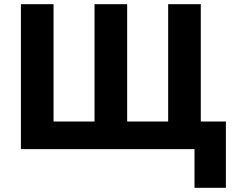

<svg xmlns="http://www.w3.org/2000/svg" viewBox="-20 -713 1120 918"><path d="M910 185V0H80V-693H236V-132H432V-693H588V-132H784V-693H940V-132H1060V185Z"/></svg>

Font: Ubuntu Sans ExtraBold
Style: Regular
Weight: 800
Designer: Dalton Maag Ltd
Foundry: Dalton Maag Ltd
Version: Version 1.006; ttfautohint (v1.8.4.7-5d5b)